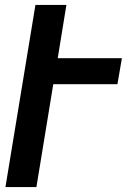

<svg xmlns="http://www.w3.org/2000/svg" viewBox="-20 -755 540 775"><path d="M2 0 123 -735H248L213 -520H472L454 -415H195L127 0Z"/></svg>

Font: Iosevka Extrabold
Style: Italic
Weight: 800
Italic angle: -9°
Monospace: yes
Designer: Belleve Invis
Foundry: Belleve Invis
Version: Version 32.5.0; ttfautohint (v1.8.4)